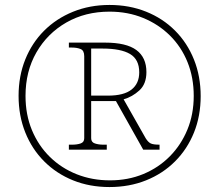

<svg xmlns="http://www.w3.org/2000/svg" viewBox="-20 -745 885 775"><path d="M422 10Q342 10 275 -17Q208 -44 158.5 -93.5Q109 -143 82 -210.5Q55 -278 55 -358Q55 -438 82 -505Q109 -572 158 -621Q207 -670 274.5 -697.5Q342 -725 422 -725Q502 -725 569.5 -698Q637 -671 686.5 -621.5Q736 -572 763 -504.5Q790 -437 790 -357Q790 -277 763 -210Q736 -143 686.5 -93.5Q637 -44 569.5 -17Q502 10 422 10ZM424 -17Q497 -17 558.5 -42.5Q620 -68 665.5 -114Q711 -160 736.5 -222Q762 -284 762 -358Q762 -432 737 -494Q712 -556 666 -601.5Q620 -647 558 -672.5Q496 -698 422 -698Q324 -698 247.5 -654Q171 -610 127 -533.5Q83 -457 83 -358Q83 -282 109 -219.5Q135 -157 181.5 -111.5Q228 -66 290 -41.5Q352 -17 424 -17ZM258 -141V-161H271Q291 -161 305.5 -166Q320 -171 320 -187V-518Q320 -541 305.5 -547Q291 -553 271 -553H258V-573H404Q490 -573 530.5 -543Q571 -513 571 -454Q571 -406 542.5 -380Q514 -354 479 -344L568 -187Q578 -171 588.5 -166Q599 -161 624 -161V-141H558L448 -337H348V-187Q348 -171 363 -166Q378 -161 397 -161H411V-141ZM416 -359Q480 -359 511 -383.5Q542 -408 542 -453Q542 -505 505 -527Q468 -549 394 -549H348V-359Z"/></svg>

Font: Noto Serif Tamil Thin
Style: Regular
Weight: 100
Designer: Indian Type Foundry, Tom Grace, and the Monotype Design Team
Foundry: Monotype Imaging Inc.
Version: Version 2.004; ttfautohint (v1.8.4.7-5d5b)